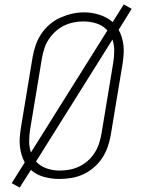

<svg xmlns="http://www.w3.org/2000/svg" viewBox="-20 -802 640 869"><path d="M69 47 33 27 92 -67Q83 -84 77.5 -102.5Q72 -121 70 -140.5Q68 -160 69.5 -180Q71 -200 74 -220L128 -546Q133 -573 142 -599Q151 -625 167 -649Q183 -673 205.5 -692Q228 -711 254 -722.5Q280 -734 306.5 -740Q333 -746 361 -746Q396 -746 430.5 -735Q465 -724 490 -702L540 -782L576 -762L517 -667Q526 -651 531.5 -632.5Q537 -614 539 -594.5Q541 -575 539.5 -555Q538 -535 535 -515L481 -189Q476 -162 467 -136Q458 -110 442 -86Q426 -62 403.5 -43Q381 -24 355.5 -12.5Q330 -1 302.5 3.5Q275 8 248 8Q213 8 178.5 -1.5Q144 -11 120 -33ZM120 -112 466 -664Q447 -686 418 -695.5Q389 -705 357 -705Q335 -705 313 -700.5Q291 -696 270 -686Q249 -676 231.5 -660Q214 -644 201 -624.5Q188 -605 181 -583.5Q174 -562 170 -540L116 -214Q112 -188 112 -162Q112 -136 120 -112ZM249 -30Q272 -30 294 -34Q316 -38 337.5 -48Q359 -58 377 -74Q395 -90 408 -110Q421 -130 428 -151.5Q435 -173 439 -195L493 -521Q497 -547 497 -573Q497 -599 489 -623L143 -71Q162 -50 190.5 -40Q219 -30 249 -30Z"/></svg>

Font: Iosevka Etoile XLtObl
Style: Regular
Weight: 200
Italic angle: -9°
Designer: Belleve Invis
Foundry: Belleve Invis
Version: Version 15.5.2; ttfautohint (v1.8.4)